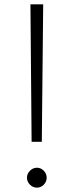

<svg xmlns="http://www.w3.org/2000/svg" viewBox="-20 -860 341 890"><path d="M126.5 -202.6 121.1 -839.8H180.2L173.8 -202.6ZM151.4 9.8Q132.8 9.8 118.9 -3.9Q105 -17.6 105 -36.1Q105 -54.7 118.9 -68.6Q132.8 -82.5 151.4 -82.5Q169.4 -82.5 182.9 -68.6Q196.3 -54.7 196.3 -36.1Q196.3 -17.6 182.9 -3.9Q169.4 9.8 151.4 9.8Z"/></svg>

Font: Now Alt Light
Style: Regular
Weight: 300
Designer: Alfredo Marco Pradil
Foundry: Alfredo Marco Pradil
Version: Version 1.002;PS 001.002;hotconv 1.0.88;makeotf.lib2.5.64775